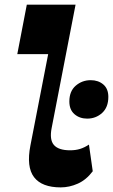

<svg xmlns="http://www.w3.org/2000/svg" viewBox="-20 -792 485 825"><path d="M241 13.2Q160 13.2 126.4 -30.6Q92.7 -74.5 110.7 -167L187 -559.5H54.3L95.2 -772H304.7L202 -242.2Q192 -191.7 211.7 -169Q231.5 -146.2 281.2 -146.2Q305 -146.2 324 -152.1Q343 -158 362.2 -170.7L378.5 -56.2Q350.7 -19.2 314.5 -3Q278.2 13.2 241 13.2ZM354.7 -282.3Q322.2 -282.3 300.1 -301.3Q278 -320.3 278 -356Q278 -400.2 305.5 -423.9Q333 -447.5 369.7 -447.5Q402.2 -447.5 423.9 -429.1Q445.5 -410.7 445.5 -375.8Q445.5 -330.8 418.6 -306.5Q391.7 -282.3 354.7 -282.3Z"/></svg>

Font: Savate ExtraLight
Style: Italic
Weight: 200
Italic angle: -11°
Designer: Max Esnée
Foundry: Plomb Type
Version: Version 2.000